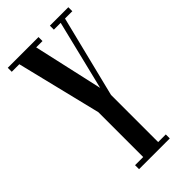

<svg xmlns="http://www.w3.org/2000/svg" viewBox="-221 -758 817 817"><g transform="rotate(-45 187.5 -350.0)"><path d="M96.5 0V-24H145.5V-294L52 -676H6.5V-700H191.5V-676H153.5L224 -361.5L301 -676H260V-700H371V-676H327L235.5 -307.5V-24H281.5V0Z"/></g></svg>

Font: Imbue 50pt Medium
Style: Regular
Weight: 500
Designer: Tyler Finck
Foundry: Etcetera Type Company
Version: Version 1.102; ttfautohint (v1.8.3)